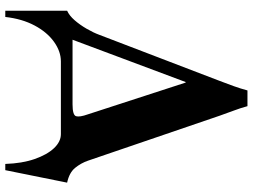

<svg xmlns="http://www.w3.org/2000/svg" viewBox="-132 -596 933 708"><g transform="rotate(90 334.0 -241.5)"><path d="M406 -586 572 -100Q581 -74 598.5 -52.5Q616 -31 653 -23L607 205H584Q582 143 566 97Q550 51 526 25.5Q502 0 474 0H206Q169 0 133.5 25.5Q98 51 73.5 97Q49 143 42 205H19V-23Q37 -31 54 -50.5Q71 -70 85.5 -95Q100 -120 108 -142L278 -586Q288 -612 297 -637Q306 -662 313 -688H371Q378 -662 387.5 -637Q397 -612 406 -586ZM364 -43Q404 -43 408 -56Q412 -69 401 -100L284 -460H282L126 -43Z"/></g></svg>

Font: Bona Nova SC
Style: Bold
Weight: 700
Designer: Mateusz Machalski
Foundry: Capitalics
Version: Version 4.001; ttfautohint (v1.8.4.7-5d5b)